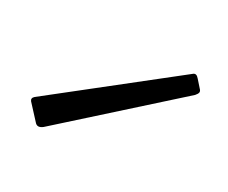

<svg xmlns="http://www.w3.org/2000/svg" viewBox="-40 -839 351 296"><g transform="rotate(-30 136.0 -691.0)"><path d="M21 -748Q23 -753 29 -751L258 -660Q264 -658 261 -650L256 -635Q255 -631 252.5 -630Q250 -629 245 -630L18 -704Q8 -708 11 -716Z"/></g></svg>

Font: Libre Franklin Thin Thin
Style: Regular
Weight: 250
Version: Version 3.000